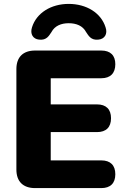

<svg xmlns="http://www.w3.org/2000/svg" viewBox="-20 -964 654 984"><path d="M180 -761C220 -756 232 -783 244 -800C261 -832 294 -845 332 -845C371 -845 404 -832 421 -800C433 -783 445 -756 485 -761C516 -764 533 -790 521 -824C498 -898 423 -944 332 -944C242 -944 167 -898 144 -824C133 -790 149 -764 180 -761ZM499 0C546 0 571 -25 571 -71C571 -117 546 -142 499 -142H240V-287H477C524 -287 549 -312 549 -358C549 -404 524 -429 477 -429H240V-563H499C546 -563 571 -589 571 -635C571 -680 546 -705 499 -705H160C98 -705 64 -671 64 -610V-95C64 -34 98 0 160 0Z"/></svg>

Font: Nunito Black
Style: Regular
Weight: 900
Designer: Vernon Adams
Foundry: Vernon Adams
Version: Version 3.602